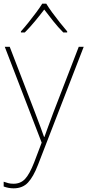

<svg xmlns="http://www.w3.org/2000/svg" viewBox="-26 -783 476 1046"><path d="M0 -528H27L164 -172Q182 -124 194.5 -91Q207 -58 214 -37H216Q224 -59 235.5 -91Q247 -123 264 -168L403 -528H430L181 115Q156 180 126.5 211.5Q97 243 48 243Q21 243 -6 233V207Q8 212 20 215Q32 218 48 218Q86 218 110.5 192Q135 166 160 102L201 -6ZM226 -763Q238 -743 258 -715.5Q278 -688 300 -660.5Q322 -633 340 -612V-606H319Q291 -634 263.5 -668.5Q236 -703 215 -731Q194 -703 165.5 -668.5Q137 -634 109 -606H88V-612Q107 -633 129 -660.5Q151 -688 171.5 -715.5Q192 -743 204 -763Z"/></svg>

Font: Noto Sans Kannada Thin
Style: Regular
Weight: 100
Designer: Jelle Bosma - Monotype Design Team
Foundry: Monotype Imaging Inc.
Version: Version 2.005; ttfautohint (v1.8.4.7-5d5b)